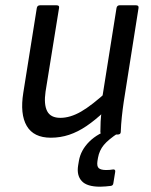

<svg xmlns="http://www.w3.org/2000/svg" viewBox="-20 -508 571 725"><path d="M172 12Q107 12 81 -32.5Q55 -77 68 -158L119 -478Q121 -488 131 -488H194Q205 -488 203 -478L152 -162Q145 -114 158 -88.5Q171 -63 208 -63Q245 -63 286 -86.5Q327 -110 388 -166L374 -87Q339 -54 306.5 -32Q274 -10 241 1Q208 12 172 12ZM370 0Q365 0 362 -2.5Q359 -5 359 -10Q359 -29 360 -49Q361 -69 364 -90L365 -132L420 -478Q421 -483 424 -485.5Q427 -488 431 -488H494Q505 -488 503 -477L447 -122Q443 -95 440 -66.5Q437 -38 436 -10Q436 0 424 0ZM358 197Q308 197 288.5 175.5Q269 154 275 117L278 99Q285 59 317 27Q349 -5 405 -23L427 -6Q389 19 372 39.5Q355 60 350 88L348 100Q345 120 353 127Q361 134 381 134Q389 134 394.5 133.5Q400 133 406 132Q411 131 413.5 133.5Q416 136 415 141L408 184Q407 193 398 194Q388 195 378.5 196Q369 197 358 197Z"/></svg>

Font: Sofia Sans Hairline
Style: Italic
Weight: 1
Italic angle: -9°
Designer: Botio Nikoltchev, Ani Petrova
Foundry: lettersoup
Version: Version 4.102